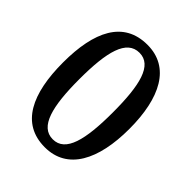

<svg xmlns="http://www.w3.org/2000/svg" viewBox="-206 -842 971 971"><g transform="rotate(45 279.5 -357.0)"><path d="M280 10C442 10 517 -137 517 -358C517 -580 442 -724 281 -724C110 -724 42 -580 42 -359C42 -137 110 10 280 10ZM280 -47C189 -47 160 -162 160 -358C160 -554 189 -667 281 -667C371 -667 399 -554 399 -358C399 -162 371 -47 280 -47Z"/></g></svg>

Font: Noto Serif Yezidi Medium
Style: Regular
Weight: 500
Designer: Dalton Maag Ltd
Foundry: Dalton Maag Ltd
Version: Version 1.001